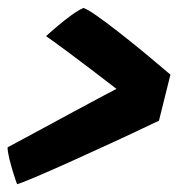

<svg xmlns="http://www.w3.org/2000/svg" viewBox="-20 -582 459 494"><path d="M98.5 -489Q111.5 -501 128.8 -515.5Q146 -530 163.5 -542.8Q181 -555.5 194.5 -561.5Q204 -559 228.2 -542Q252.5 -525 285.2 -499.5Q318 -474 352.8 -445.2Q387.5 -416.5 418.5 -390L389 -271.5Q332.5 -244.5 272 -216.5Q211.5 -188.5 158 -164.5Q104.5 -140.5 68.2 -125.2Q32 -110 24 -108Q20.5 -117 14.8 -135.2Q9 -153.5 4.2 -172.8Q-0.5 -192 -0.5 -203Q5.5 -206 29.5 -219Q53.5 -232 89.2 -251.2Q125 -270.5 165.5 -292.5Q206 -314.5 245.2 -335.2Q284.5 -356 315 -372L311.5 -328Q297 -340 270 -360.8Q243 -381.5 211.2 -405.8Q179.5 -430 149.5 -452.2Q119.5 -474.5 98.5 -489Z"/></svg>

Font: Grandstander Thin SemiBold
Style: Italic
Weight: 600
Italic angle: -15°
Version: Version 1.200